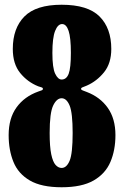

<svg xmlns="http://www.w3.org/2000/svg" viewBox="-20 -780 524 810"><path d="M34 -573.5Q34 -661 83 -710.5Q132 -760 240 -760Q350.5 -760 400 -710.5Q449.5 -661 449.5 -573.5Q449.5 -513 419 -475.2Q388.5 -437.5 346.5 -419Q336 -414.5 329 -412Q322 -409.5 322 -405Q322 -401 329 -398.5Q336 -396 346 -392Q402.5 -370.5 434.8 -324.8Q467 -279 467 -210Q467 -146.5 445.8 -96.8Q424.5 -47 374.8 -18.5Q325 10 240 10Q155 10 106 -18.5Q57 -47 36.8 -96.8Q16.5 -146.5 16.5 -210Q16.5 -281 49.8 -327Q83 -373 142 -394Q150 -397 155.5 -398.8Q161 -400.5 161 -405.5Q161 -410 154.2 -411.8Q147.5 -413.5 141 -416Q96 -434 65 -472.2Q34 -510.5 34 -573.5ZM201 -557Q201 -493.5 212.8 -469Q224.5 -444.5 240 -444.5Q260.5 -444.5 269.8 -469Q279 -493.5 279 -557Q279 -620.5 269.5 -649.5Q260 -678.5 242 -678.5Q224 -678.5 212.5 -649.5Q201 -620.5 201 -557ZM189.5 -219Q189.5 -161 196.2 -129Q203 -97 214.5 -84.2Q226 -71.5 240 -71.5Q261 -71.5 273.8 -102Q286.5 -132.5 286.5 -219Q286.5 -303.5 273.8 -334.5Q261 -365.5 240 -365.5Q219 -365.5 204.2 -334.5Q189.5 -303.5 189.5 -219Z"/></svg>

Font: Besley* Condensed Heavy
Style: Regular
Weight: 800
Width: 3
Designer: Owen Earl
Foundry: indestructible type*
Version: Version 3.000; ttfautohint (v1.8.3)